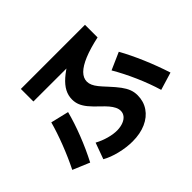

<svg xmlns="http://www.w3.org/2000/svg" viewBox="-151 -927 1167 1167"><g transform="rotate(-45 432.0 -344.0)"><path d="M191.8 -40.1 229.9 -144.6Q265.3 -125.3 304.9 -114.4Q344.5 -103.5 377.3 -104.1Q406.2 -105 428.4 -113.7Q450.6 -122.3 462.9 -137.7Q475.1 -153.1 475.1 -172.8Q475.1 -189.9 466.7 -206.8Q458.3 -223.7 443.4 -241.4Q428.4 -259 403.2 -282.5Q370.7 -313.3 351.7 -336.3Q332.7 -359.4 323.3 -382Q313.8 -404.7 313.8 -431Q313.8 -464.9 329.6 -495Q345.4 -525.1 378.4 -554.1Q411.4 -583.1 462.3 -613.4L481.9 -588.4L139.4 -588.8V-696.6H690.6V-588.4Q611.3 -571.2 558.8 -549.4Q506.3 -527.6 480.2 -501.4Q454.2 -475.2 454.2 -444.2Q454.2 -428.5 461.6 -411.7Q469 -395 483.7 -376.7Q498.4 -358.5 522.1 -333.3L523.1 -332.3Q558 -294.5 576.8 -268.9Q595.6 -243.3 605 -219.4Q614.3 -195.4 614.3 -167.7Q614.3 -115.1 587 -74.9Q559.7 -34.6 509.9 -12.4Q460.2 9.7 394.4 9.7Q342.9 9.7 287 -3.9Q231 -17.6 191.8 -40.1ZM126.5 -422.1 242.9 -394.2Q223.8 -320.7 191.8 -238.9Q159.9 -157.1 120.9 -82.2L12.4 -127.7Q46.3 -195.3 77.4 -275.2Q108.4 -355.2 126.5 -422.1ZM608.8 -386.5 720.1 -435.5Q757 -369.1 791.6 -287.9Q826.2 -206.7 852.9 -123.9L738.6 -89.3Q716.2 -164.1 682 -242Q647.8 -319.9 608.8 -386.5Z"/></g></svg>

Font: Pretendard GOV Variable
Style: Regular
Weight: 400
Designer: Base glyphs from Inter by Rasmus Andersson; Hangul glyphs from Noto Sans CJK(Source Han Sans) by Jang Soo-young and Kang
Foundry: Kil Hyung-jin
Version: Version 1.307;Glyphs 3.2 (3192)